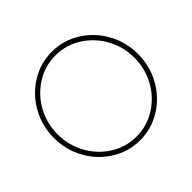

<svg xmlns="http://www.w3.org/2000/svg" viewBox="-172 -907 1114 1114"><g transform="rotate(-45 385.0 -350.0)"><path d="M385 13Q291.5 13 212.2 -36Q133 -85 86.5 -168.2Q40 -251.5 40 -350Q40 -448.5 86.5 -531.8Q133 -615 212.2 -664Q291.5 -713 385 -713Q478.5 -713 557.8 -664Q637 -615 683.5 -531.8Q730 -448.5 730 -350Q730 -251.5 683.5 -168.2Q637 -85 557.8 -36Q478.5 13 385 13ZM385 -17Q471 -17 543.5 -62.5Q616 -108 658 -184.5Q700 -261 700 -350Q700 -439.5 657.5 -516Q615 -592.5 542.8 -637.8Q470.5 -683 385 -683Q299 -683 226.5 -637.5Q154 -592 112 -515.5Q70 -439 70 -350Q70 -260 112.5 -183.5Q155 -107 227.2 -62Q299.5 -17 385 -17Z"/></g></svg>

Font: Urbanist
Style: Regular
Weight: 400
Designer: Corey Hu
Foundry: Corey Hu
Version: Version 1.2; befe77262ef67d88f1d94aa3d2e49ef1327b4483